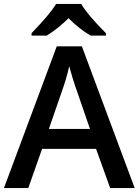

<svg xmlns="http://www.w3.org/2000/svg" viewBox="-20 -951 701 971"><path d="M661.1 0H537.1L465.8 -198.2H192.9L123 0H0L267.1 -716.8H394ZM227.1 -298.8H435.1L368.2 -493.2Q360.8 -512.7 347.7 -554.7Q335 -596.7 330.1 -616.2Q316.4 -553.7 291.5 -484.9ZM515.6 -771H438Q377.9 -806.6 326.7 -858.9Q275.9 -808.6 216.8 -771H139.6V-783.2Q233.4 -880.4 263.7 -931.2H390.6Q421.9 -877 515.6 -783.2Z"/></svg>

Font: Open Sans
Style: SemiBold
Weight: 600
Foundry: Ascender Corporation
Version: Version 1.10